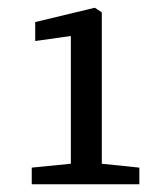

<svg xmlns="http://www.w3.org/2000/svg" viewBox="-20 -927 421 496"><path d="M62 -451V-484V-494L163 -504V-834L71 -821V-834V-861V-870L225 -907L243 -895V-504L340 -494V-451Z"/></svg>

Font: Early Summer Mincho Screen
Style: Regular
Weight: 400
Designer: GuiWonder
Version: Version 1.002